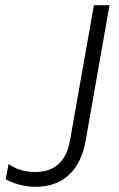

<svg xmlns="http://www.w3.org/2000/svg" viewBox="-20 -720 458 740"><path d="M118 0C226 0 291 -68 310 -177L402 -700H342L250 -180C237 -102 194 -57 116 -57C73 -57 39 -69 13 -88L2 -29C33 -12 74 0 118 0Z"/></svg>

Font: Fixel Display Light
Style: Italic
Weight: 300
Italic angle: -10°
Designer: AlfaBravo + MacPaw
Foundry: Kyrylo Tkachov, Marchela Mozhyna, Serhii Makarenko, Maria Weinstein, Zakhar Kryvoshyya
Version: Version 1.210;Glyphs 3.2 (3217)